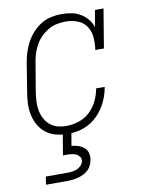

<svg xmlns="http://www.w3.org/2000/svg" viewBox="-85 -599 670 880"><g transform="rotate(-10 250.0 -159.0)"><path d="M197 8Q169 8 143 1.5Q117 -5 96.5 -20.5Q76 -36 63 -58.5Q50 -81 44.5 -107Q39 -133 40 -160.5Q41 -188 46 -215L67 -345Q71 -370 78.5 -393.5Q86 -417 98 -439.5Q110 -462 128 -481.5Q146 -501 168 -514.5Q190 -528 215 -533Q240 -538 264 -538Q287 -538 309.5 -533.5Q332 -529 350.5 -518Q369 -507 383 -490Q397 -473 404 -453L417 -530H457L427 -349H387Q391 -378 389 -406.5Q387 -435 372.5 -457.5Q358 -480 332 -490.5Q306 -501 277 -501Q256 -501 235 -497Q214 -493 195 -482Q176 -471 160 -455Q144 -439 133.5 -420Q123 -401 116.5 -380.5Q110 -360 107 -339L85 -209Q82 -188 80.5 -166Q79 -144 82.5 -124Q86 -104 95 -85.5Q104 -67 119.5 -53.5Q135 -40 155 -34.5Q175 -29 197 -29Q225 -29 254.5 -38.5Q284 -48 306.5 -69.5Q329 -91 342 -118.5Q355 -146 360 -175H400Q396 -151 387.5 -128Q379 -105 365.5 -83.5Q352 -62 333 -43.5Q314 -25 291.5 -13.5Q269 -2 245 3Q221 8 197 8ZM57 220 63 183H163Q175 183 186 181.5Q197 180 208 175.5Q219 171 227.5 162Q236 153 238 142Q240 131 234 122Q228 113 219 108.5Q210 104 199 102.5Q188 101 177 101H157L174 0H214L203 65Q219 66 234 71Q249 76 260.5 85.5Q272 95 276.5 110.5Q281 126 278 142Q276 154 270.5 166.5Q265 179 255 188.5Q245 198 233 204Q221 210 208 213.5Q195 217 182.5 218.5Q170 220 157 220Z"/></g></svg>

Font: Iosevka Slab XLtObl
Style: Regular
Weight: 200
Italic angle: -9°
Monospace: yes
Designer: Belleve Invis
Foundry: Belleve Invis
Version: Version 11.1.1; ttfautohint (v1.8.3)